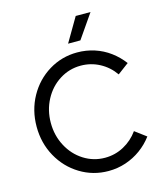

<svg xmlns="http://www.w3.org/2000/svg" viewBox="-135 -1035 987 1149"><g transform="rotate(-15 358.5 -460.5)"><path d="M45.9 -353.5Q45.9 -455.1 92.3 -539.1Q138.7 -623 218.8 -671.9Q298.8 -720.7 394.5 -720.7Q450.2 -720.7 501.5 -704.1Q552.7 -687.5 595.7 -655.8Q638.7 -624 670.9 -581.1L601.6 -529.3Q565.4 -581.1 511.2 -609.9Q457 -638.7 394.5 -638.7Q323.2 -638.7 263.2 -600.6Q203.1 -562.5 168.5 -497.1Q133.8 -431.6 133.8 -353.5Q133.8 -275.4 168.5 -210Q203.1 -144.5 263.2 -106.4Q323.2 -68.4 394.5 -68.4Q457 -68.4 511.2 -97.7Q565.4 -127 601.6 -177.7L670.9 -126Q638.7 -83 595.7 -51.8Q552.7 -20.5 501.5 -3.4Q450.2 13.7 394.5 13.7Q298.8 13.7 218.8 -35.2Q138.7 -84 92.3 -168Q45.9 -252 45.9 -353.5ZM535.2 -933.6H443.4L356.4 -785.2H432.6Z"/></g></svg>

Font: Wanted Sans Variable
Style: Regular
Weight: 400
Designer: Original Design by Kil Hyung-jin and Kang Hanbin, Wanted Lab, Inc; Hangeul from Source Han Sans by Jang Soo-young and Ka
Foundry: Wanted Lab, Inc.
Version: Version 1.003;Glyphs 3.2 (3227)